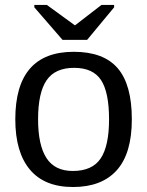

<svg xmlns="http://www.w3.org/2000/svg" viewBox="-20 -748 596 778"><path d="M514.2 -264.6Q514.2 -126 453.1 -58.1Q392.1 9.8 275.9 9.8Q160.2 9.8 101.1 -60.8Q42 -131.3 42 -264.6Q42 -538.1 278.8 -538.1Q399.9 -538.1 457 -471.4Q514.2 -404.8 514.2 -264.6ZM421.9 -264.6Q421.9 -374 389.4 -423.6Q356.9 -473.1 280.3 -473.1Q203.1 -473.1 168.7 -422.6Q134.3 -372.1 134.3 -264.6Q134.3 -160.2 168.2 -107.7Q202.1 -55.2 274.9 -55.2Q354 -55.2 387.9 -106Q421.9 -156.7 421.9 -264.6ZM333 -586.4H233.4L119.1 -718.3V-728H169.9L283.2 -645.5H284.2L391.1 -728H442.4V-718.3Z"/></svg>

Font: Arial
Style: Regular
Weight: 400
Designer: Steve Matteson
Foundry: Ascender Corporation
Version: Version 2.00.3